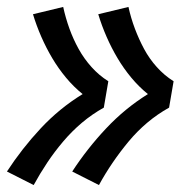

<svg xmlns="http://www.w3.org/2000/svg" viewBox="-27 -612 547 553"><path d="M258 -79 181 -118Q224 -184 278.5 -242Q333 -300 399 -341Q373 -362 351 -388.5Q329 -415 311.5 -444.5Q294 -474 280 -506Q266 -538 256 -571L343 -592Q350 -560 361.5 -529.5Q373 -499 388 -471Q403 -443 424.5 -419Q446 -395 473 -378L460 -302Q426 -283 397 -258.5Q368 -234 343.5 -204.5Q319 -175 297.5 -143.5Q276 -112 258 -79ZM70 -79 -7 -118Q36 -184 90 -242Q144 -300 211 -341Q185 -362 163 -388.5Q141 -415 123.5 -444.5Q106 -474 92 -506Q78 -538 68 -571L155 -592Q162 -560 173 -529.5Q184 -499 199.5 -471Q215 -443 236.5 -419Q258 -395 285 -378L272 -302Q238 -283 209 -258.5Q180 -234 155 -204.5Q130 -175 109 -143.5Q88 -112 70 -79Z"/></svg>

Font: Iosevka Slab Extrabold Oblique
Style: Regular
Weight: 800
Italic angle: -9°
Monospace: yes
Designer: Belleve Invis
Foundry: Belleve Invis
Version: Version 11.1.1; ttfautohint (v1.8.3)